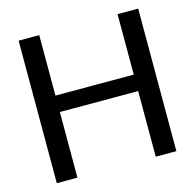

<svg xmlns="http://www.w3.org/2000/svg" viewBox="-105 -822 943 930"><g transform="rotate(-15 367.0 -357.5)"><path d="M67.4 0V-714.8H170.9V-411.6H563.5V-714.8H667V0H563.5V-329.1H170.9V0Z"/></g></svg>

Font: Pontano Sans SemiBold
Style: Regular
Weight: 600
Designer: Vernon Adams
Foundry: Vernon Adams
Version: Version 2.001